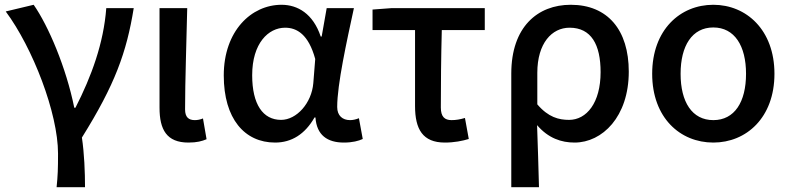

<svg xmlns="http://www.w3.org/2000/svg" viewBox="-20 -584 3311 804"><path d="M217 200H336C336 137 333 59 323 -8C461 -229 510 -364 540 -550H425C414 -403 363 -264 296 -133H291C257 -301 183 -475 121 -564L4 -536C117 -384 223 -110 223 59C223 125 222 151 217 200Z M769 13C805 13 826 7 845 -1L830 -88C818 -83 806 -81 796 -81C770 -81 755 -93 755 -126C755 -246 761 -408 764 -550H648V-133C648 -41 678 13 769 13Z M1132 13C1201 13 1257 -22 1297 -92H1301C1306 -18 1351 13 1420 13C1456 13 1482 6 1499 -2L1483 -89C1471 -84 1458 -81 1446 -81C1415 -81 1392 -99 1392 -136C1392 -231 1432 -411 1462 -550H1348L1327 -431H1323C1291 -527 1226 -564 1159 -564C1032 -564 917 -454 917 -268C917 -87 1004 13 1132 13ZM1157 -82C1081 -82 1036 -147 1036 -269C1036 -403 1104 -468 1174 -468C1223 -468 1272 -440 1300 -337L1292 -236C1285 -152 1222 -82 1157 -82Z M1843 13C1882 13 1917 6 1943 -2L1927 -90C1907 -84 1889 -81 1871 -81C1842 -81 1826 -95 1826 -134C1826 -230 1827 -344 1830 -458H2010V-550H1620L1540 -544V-458H1718V-140C1718 -43 1750 13 1843 13Z M2121 200H2237C2235 108 2232 35 2229 -60C2276 -5 2331 13 2386 13C2502 13 2613 -95 2613 -284C2613 -458 2525 -564 2370 -564C2231 -564 2121 -471 2121 -276ZM2363 -82C2320 -82 2276 -93 2230 -147V-279C2230 -403 2291 -468 2365 -468C2456 -468 2495 -397 2495 -282C2495 -153 2436 -82 2363 -82Z M2967 13C3105 13 3223 -91 3223 -275C3223 -459 3105 -564 2967 -564C2828 -564 2711 -459 2711 -275C2711 -91 2828 13 2967 13ZM2967 -81C2878 -81 2830 -157 2830 -275C2830 -392 2878 -469 2967 -469C3056 -469 3104 -392 3104 -275C3104 -157 3056 -81 2967 -81Z"/></svg>

Font: DAIFUKU Sans JP Medium
Style: Regular
Weight: 500
Designer: Original font ‘Source Han Sans JP’ : Ryoko NISHIZUKA  (kana, bopomofo & ideographs); Paul D. Hunt (Latin, Greek & Cyrill
Foundry: Daifuku
Version: Version 1.000